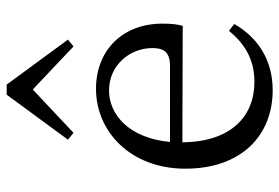

<svg xmlns="http://www.w3.org/2000/svg" viewBox="-154 -688 856 589"><g transform="rotate(-90 274.5 -394.0)"><path d="M294 -722 426 -597 447 -614 309 -802H278L140 -614L161 -597ZM133 -301C145 -428 218 -488 291 -488C368 -488 421 -425 421 -355C421 -323 411 -301 367 -301ZM489 -262C494 -277 496 -298 496 -324C496 -449 412 -528 296 -528C164 -528 51 -421 51 -254C51 -83 152 14 292 14C385 14 454 -32 495 -104L474 -120C435 -73 388 -42 317 -42C211 -42 133 -115 132 -263Z"/></g></svg>

Font: Source Han Serif K
Style: Regular
Weight: 400
Designer: Ryoko NISHIZUKA 西塚涼子 (kana & ideographs); Frank Grießhammer (Latin, Greek & Cyrillic); Wenlong ZHANG 张文龙 (bopomofo); San
Foundry: Adobe Systems Incorporated
Version: Version 1.001;PS 1.001;hotconv 16.6.54;makeotf.lib2.5.65590